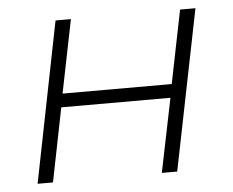

<svg xmlns="http://www.w3.org/2000/svg" viewBox="-43 -572 755 622"><g transform="rotate(-5 334.5 -261.0)"><path d="M159 -522H209L161 -284H516L564 -522H614L509 0H459L508 -240H153L105 0H55Z"/></g></svg>

Font: Montserrat Alternates Light
Style: Italic
Weight: 300
Italic angle: -11.3°
Designer: Julieta Ulanovsky
Foundry: Julieta Ulanovsky
Version: Version 7.200